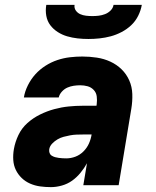

<svg xmlns="http://www.w3.org/2000/svg" viewBox="-20 -760 640 788"><path d="M189 8Q166 8 144.5 5Q123 2 103.5 -6.5Q84 -15 69 -29.5Q54 -44 45 -62.5Q36 -81 34.5 -103Q33 -125 37 -148Q42 -177 55.5 -205.5Q69 -234 92.5 -255Q116 -276 144.5 -290Q173 -304 202.5 -312Q232 -320 261.5 -323Q291 -326 320 -326H376L377 -333Q379 -349 377 -364.5Q375 -380 364.5 -391Q354 -402 339.5 -406Q325 -410 309 -410Q296 -410 282.5 -408Q269 -406 256.5 -400.5Q244 -395 234 -384Q224 -373 221 -360H78Q82 -385 94.5 -410Q107 -435 125 -455Q143 -475 166.5 -490Q190 -505 215.5 -513.5Q241 -522 267 -525Q293 -528 318 -528Q348 -528 377.5 -523.5Q407 -519 433 -507Q459 -495 479 -475.5Q499 -456 510.5 -430Q522 -404 523 -374Q524 -344 519 -314L467 0H322L337 -90Q326 -70 310.5 -51Q295 -32 276 -18.5Q257 -5 234 1.5Q211 8 189 8ZM252 -110Q271 -110 289.5 -117Q308 -124 322.5 -138.5Q337 -153 345 -171Q353 -189 356 -208H320Q307 -208 294 -207.5Q281 -207 267.5 -204.5Q254 -202 241 -198.5Q228 -195 216 -188Q204 -181 194 -170.5Q184 -160 182 -147Q181 -139 183.5 -132Q186 -125 192.5 -121Q199 -117 206 -115Q213 -113 221 -112Q229 -111 236.5 -110.5Q244 -110 252 -110ZM343 -600Q320 -600 298 -602.5Q276 -605 255.5 -611Q235 -617 217 -628.5Q199 -640 186.5 -656.5Q174 -673 170 -695Q166 -717 170 -740H286Q284 -727 291 -717Q298 -707 309 -702Q320 -697 333 -695.5Q346 -694 359 -694Q372 -694 385 -695.5Q398 -697 411 -702Q424 -707 434 -717Q444 -727 446 -740H562Q558 -717 547 -695Q536 -673 518.5 -656.5Q501 -640 479 -628.5Q457 -617 434.5 -611Q412 -605 389 -602.5Q366 -600 343 -600Z"/></svg>

Font: Iosevka Heavy Extended Oblique
Style: Regular
Weight: 900
Width: 7
Italic angle: -9°
Monospace: yes
Designer: Belleve Invis
Foundry: Belleve Invis
Version: Version 32.5.0; ttfautohint (v1.8.4)